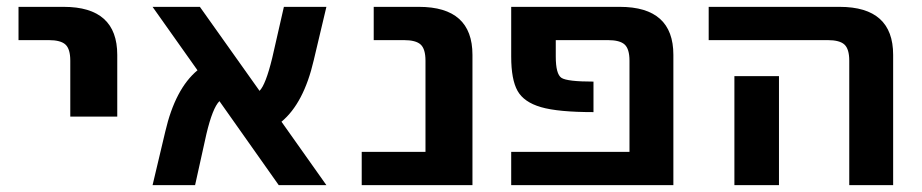

<svg xmlns="http://www.w3.org/2000/svg" viewBox="-20 -540 2689 560"><path d="M34 -423V-520H166Q322 -520 322 -380V-200H185V-363Q185 -397 171 -410Q157 -423 122 -423Z M932 0H793L620 -245Q600 -225 582 -149L549 0H425L462 -156Q491 -281 556 -335L425 -520H563L737 -275Q755 -293 774 -371L808 -520H932L895 -364Q866 -239 801 -185Z M1035 0V-97H1221V-363Q1221 -397 1207 -410Q1193 -423 1158 -423H1070V-520H1202Q1358 -520 1358 -380V0Z M1944 0H1471V-97H1816V-363Q1816 -397 1802 -410Q1788 -423 1753 -423H1601V-375Q1601 -324 1617.5 -313Q1634 -302 1711 -302V-213Q1608 -213 1558 -227.5Q1508 -242 1489.5 -275Q1471 -308 1471 -375V-520H1788Q1944 -520 1944 -380Z M2252 -318V-130V0H2122V-130V-318ZM2047 -423V-520H2429Q2585 -520 2585 -380V0H2457V-363Q2457 -397 2443 -410Q2429 -423 2394 -423Z"/></svg>

Font: Mplus 1p Bold
Style: Bold
Weight: 700
Version: Version 1.061